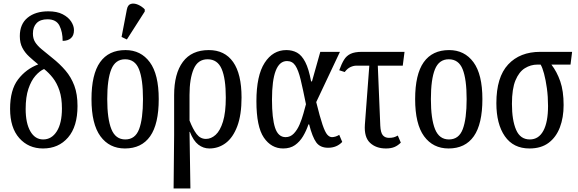

<svg xmlns="http://www.w3.org/2000/svg" viewBox="-20 -829 3266 1085"><path d="M223 10Q141 10 89 -48.5Q37 -107 37 -214Q37 -321 82 -380Q127 -439 196 -465Q169 -487 145 -509Q121 -531 106.5 -558.5Q92 -586 92 -625Q92 -693 136 -729Q180 -765 253 -765Q302 -765 334 -748.5Q366 -732 382 -707.5Q398 -683 398 -659Q398 -628 380.5 -613Q363 -598 334 -598Q334 -648 316 -684Q298 -720 248 -720Q208 -720 187 -698.5Q166 -677 166 -639Q166 -611 178.5 -591Q191 -571 215 -551Q239 -531 275 -502Q318 -468 350 -430.5Q382 -393 400 -345Q418 -297 418 -230Q418 -114 364.5 -52Q311 10 223 10ZM224 -41Q272 -41 301 -87Q330 -133 330 -216Q330 -275 316 -317Q302 -359 279 -388.5Q256 -418 229 -439Q204 -428 180 -400.5Q156 -373 140.5 -327Q125 -281 125 -213Q125 -133 151.5 -87Q178 -41 224 -41Z M686 10Q598 10 547.5 -59Q497 -128 497 -269Q497 -409 545.5 -477.5Q594 -546 689 -546Q776 -546 826.5 -477.5Q877 -409 877 -269Q877 -128 828.5 -59Q780 10 686 10ZM688 -41Q744 -41 766 -99Q788 -157 788 -269Q788 -381 765.5 -437.5Q743 -494 687 -494Q632 -494 609 -437.5Q586 -381 586 -269Q586 -157 609.5 -99Q633 -41 688 -41ZM697 -606 667 -620 697 -776Q702 -802 720 -807Q738 -812 760 -802.5Q782 -793 798 -776V-764Z M961 236 964 -66V-291Q964 -413 1013.5 -479.5Q1063 -546 1160 -546Q1250 -546 1297.5 -478.5Q1345 -411 1345 -278Q1345 -180 1321 -116Q1297 -52 1256 -21Q1215 10 1163 10Q1129 10 1101 -11.5Q1073 -33 1053 -84H1051L1056 236ZM1144 -44Q1173 -44 1198.5 -67Q1224 -90 1240 -141.5Q1256 -193 1256 -278Q1256 -385 1232.5 -439.5Q1209 -494 1153 -494Q1098 -494 1074.5 -439Q1051 -384 1051 -293V-148Q1070 -99 1091 -71.5Q1112 -44 1144 -44Z M1580 10Q1513 10 1471 -51.5Q1429 -113 1429 -257Q1429 -402 1475.5 -474Q1522 -546 1598 -546Q1632 -546 1658.5 -531.5Q1685 -517 1705 -478.5Q1725 -440 1738 -369H1743L1790 -536H1901L1767 -252Q1788 -167 1802.5 -124.5Q1817 -82 1829.5 -68Q1842 -54 1856 -54Q1864 -54 1875 -57Q1886 -60 1897 -67L1914 -27Q1883 6 1834 6Q1789 6 1767 -24.5Q1745 -55 1727 -126H1723Q1711 -90 1692.5 -59Q1674 -28 1647 -9Q1620 10 1580 10ZM1594 -54Q1621 -54 1640.5 -74.5Q1660 -95 1673 -125.5Q1686 -156 1694.5 -187Q1703 -218 1709 -240Q1692 -325 1679 -379Q1666 -433 1649 -458.5Q1632 -484 1602 -484Q1517 -484 1517 -266Q1517 -160 1534.5 -107Q1552 -54 1594 -54Z M2161 10Q2105 10 2071 -22Q2037 -54 2042 -125L2067 -458H1994Q1978 -458 1960.5 -450Q1943 -442 1928 -422L1897 -432Q1910 -468 1924 -491Q1938 -514 1961.5 -525Q1985 -536 2025 -536H2266L2256 -458H2115L2129 -119Q2131 -79 2143.5 -64.5Q2156 -50 2178 -50Q2194 -50 2205 -53Q2216 -56 2228 -63L2245 -23Q2228 -6 2208.5 2Q2189 10 2161 10Z M2515 10Q2427 10 2376.5 -59Q2326 -128 2326 -269Q2326 -409 2374.5 -477.5Q2423 -546 2518 -546Q2605 -546 2655.5 -477.5Q2706 -409 2706 -269Q2706 -128 2657.5 -59Q2609 10 2515 10ZM2517 -41Q2573 -41 2595 -99Q2617 -157 2617 -269Q2617 -381 2594.5 -437.5Q2572 -494 2516 -494Q2461 -494 2438 -437.5Q2415 -381 2415 -269Q2415 -157 2438.5 -99Q2462 -41 2517 -41Z M2972 10Q2881 10 2833 -59Q2785 -128 2785 -246Q2785 -393 2851.5 -464.5Q2918 -536 3033 -536H3213L3204 -464H3096Q3127 -424 3146 -369.5Q3165 -315 3165 -235Q3165 -165 3144 -109.5Q3123 -54 3080.5 -22Q3038 10 2972 10ZM2974 -41Q3024 -41 3050.5 -90Q3077 -139 3077 -230Q3077 -283 3070.5 -330Q3064 -377 3054.5 -412.5Q3045 -448 3035 -464H3017Q2979 -464 2946 -443.5Q2913 -423 2893 -375Q2873 -327 2873 -242Q2873 -150 2896.5 -95.5Q2920 -41 2974 -41Z"/></svg>

Font: Noto Serif ExtraCondensed
Style: Regular
Weight: 400
Width: 2
Designer: Monotype Design Team
Foundry: Monotype Imaging Inc.
Version: Version 2.015